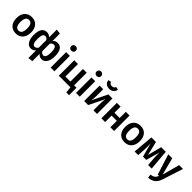

<svg xmlns="http://www.w3.org/2000/svg" viewBox="415 -2614 4649 4649"><g transform="rotate(45 2739.5 -289.5)"><path d="M293 -544Q410 -544 475.5 -469.5Q541 -395 541 -265Q541 -138 474.5 -61.5Q408 15 292 15Q175 15 109 -59.5Q43 -134 43 -265Q43 -391 110 -467.5Q177 -544 293 -544ZM293 -447Q178 -447 178 -265Q178 -82 292 -82Q406 -82 406 -265Q406 -447 293 -447Z M1177 -544Q1358 -544 1358 -265Q1358 -137 1308.5 -61Q1259 15 1174 15Q1099 15 1053 -48V204L932 218V-46Q885 15 807 15Q725 15 676 -61Q627 -137 627 -265Q627 -544 809 -544Q885 -544 932 -489V-755L1053 -741V-487Q1100 -544 1177 -544ZM843 -81Q893 -81 932 -135V-398Q894 -449 842 -449Q760 -449 760 -265Q760 -81 843 -81ZM1141 -81Q1226 -81 1226 -265Q1226 -361 1205.5 -405Q1185 -449 1142 -449Q1092 -449 1053 -396V-136Q1088 -81 1141 -81Z M1540 -797Q1576 -797 1598.5 -774.5Q1621 -752 1621 -719Q1621 -686 1598.5 -664Q1576 -642 1540 -642Q1505 -642 1482.5 -664Q1460 -686 1460 -719Q1460 -752 1482.5 -774.5Q1505 -797 1540 -797ZM1605 -529V0H1477V-529Z M2182 -97H2264V158H2170L2153 0H1755V-529H1883V-98H2054V-529H2182Z M2408 -797Q2444 -797 2466.5 -774.5Q2489 -752 2489 -719Q2489 -686 2466.5 -664Q2444 -642 2408 -642Q2373 -642 2350.5 -664Q2328 -686 2328 -719Q2328 -752 2350.5 -774.5Q2373 -797 2408 -797ZM2473 -529V0H2345V-529Z M2680 -774 2755 -789Q2773 -729 2842 -729Q2913 -729 2930 -789L3006 -774Q3000 -711 2956 -674Q2912 -637 2842 -637Q2772 -637 2729 -674Q2686 -711 2680 -774ZM3064 -529V0H2941V-212Q2941 -327 2957 -399L2760 0H2623V-529H2747V-317Q2747 -203 2731 -131L2925 -529Z M3521 0V-221H3342V0H3214V-529H3342V-318H3521V-529H3649V0Z M4017 -544Q4134 -544 4199.5 -469.5Q4265 -395 4265 -265Q4265 -138 4198.5 -61.5Q4132 15 4016 15Q3899 15 3833 -59.5Q3767 -134 3767 -265Q3767 -391 3834 -467.5Q3901 -544 4017 -544ZM4017 -447Q3902 -447 3902 -265Q3902 -82 4016 -82Q4130 -82 4130 -265Q4130 -447 4017 -447Z M4889 -529 4936 0H4814L4797 -217Q4791 -298 4795 -413L4694 -56H4583L4486 -413Q4492 -315 4487 -217L4473 0H4351L4397 -529H4553L4639 -171L4732 -529Z M5478 -529 5306 2Q5274 100 5209 154.5Q5144 209 5031 218L5018 125Q5094 113 5128.5 86Q5163 59 5187 0H5143L4975 -529H5111L5226 -85L5346 -529Z"/></g></svg>

Font: FiraGO Medium
Style: Regular
Weight: 500
Designer: bBox Type
Foundry: bBox Type GmbH
Version: Version 1.001;PS 001.001;hotconv 1.0.88;makeotf.lib2.5.64775